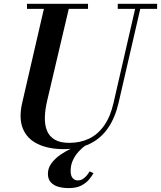

<svg xmlns="http://www.w3.org/2000/svg" viewBox="-20 -770 846 1010"><path d="M316 14.5Q234.5 14.5 178.5 -12.5Q122.5 -39.5 100.2 -93.8Q78 -148 97 -230L217 -750H348L228 -240Q217 -193 216 -152.8Q215 -112.5 227.2 -82.5Q239.5 -52.5 268 -35.5Q296.5 -18.5 344.5 -18.5Q402.5 -18.5 448.8 -40.8Q495 -63 528 -109.8Q561 -156.5 577.5 -230L697 -750H724L604 -230Q586 -151.5 548.5 -96.8Q511 -42 453 -13.8Q395 14.5 316 14.5ZM122 -723.5V-750H443V-723.5ZM599.5 -723.5V-750H806.5V-723.5ZM341.5 219.5Q313 219.5 288 212.8Q263 206 247.5 189.2Q232 172.5 232 144Q232 114 250.8 88.8Q269.5 63.5 299 43.2Q328.5 23 361.5 8Q394.5 -7 423.5 -16L429.5 -5Q412.5 7 394.2 26.8Q376 46.5 363.8 72.2Q351.5 98 351.5 129Q351.5 154 362 166.5Q372.5 179 388.5 179Q403.5 179 415.2 171.8Q427 164.5 436.2 153.5Q445.5 142.5 451 131.5L471.5 141Q464.5 155 449.2 173.5Q434 192 408 205.8Q382 219.5 341.5 219.5Z"/></svg>

Font: Bodoni Moda 9pt SemiBold
Style: Italic
Weight: 600
Italic angle: -13°
Designer: Owen Earl
Foundry: indestructible type
Version: Version 2.004